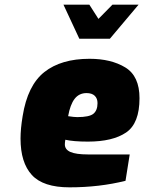

<svg xmlns="http://www.w3.org/2000/svg" viewBox="-20 -797 618 823"><path d="M68 -203Q68 -245 77 -299Q98 -431 170 -488Q242 -545 364 -545Q456 -545 517 -508Q578 -471 578 -376Q578 -268 520.5 -229Q463 -190 357 -190Q295 -190 260 -198Q258 -186 258 -178Q258 -156 282 -145.5Q306 -135 357 -135H536L518 -22Q406 6 278 6Q165 6 116.5 -47Q68 -100 68 -203ZM398 -355Q398 -375 386 -386.5Q374 -398 351 -398Q319 -398 300 -373.5Q281 -349 272 -299Q298 -295 311 -295Q363 -295 380.5 -309.5Q398 -324 398 -355ZM252 -777H363L402 -716L462 -777H574L451 -631H320Z"/></svg>

Font: Exo Black
Style: Italic
Weight: 900
Italic angle: -9°
Designer: Natanael Gama
Foundry: Natanael Gama
Version: Version 1.500; ttfautohint (v1.6)